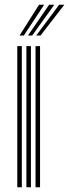

<svg xmlns="http://www.w3.org/2000/svg" viewBox="-20 -796 294 816"><path d="M131 0V-600H150.2V0ZM53.5 0V-600H72.8V0ZM92.2 0V-600H111.5V0ZM63 -645 146 -776H167.8L81.2 -645ZM134 -645 231.5 -776H253.5L152.2 -645ZM98.8 -645 188.8 -776H210.8L116.8 -645Z"/></svg>

Font: Big Shoulders Inline Text SemiBold
Style: Regular
Weight: 600
Designer: Patric King
Foundry: XO Type Co
Version: Version 1.000